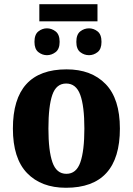

<svg xmlns="http://www.w3.org/2000/svg" viewBox="-20 -878 628 908"><path d="M292 10Q547 10 547 -270Q547 -411 479.5 -480.5Q412 -550 295 -550Q41 -550 41 -270Q41 -129 108 -59.5Q175 10 292 10ZM294 -56Q247 -56 228 -110.5Q209 -165 209 -270Q209 -376 227.5 -429.5Q246 -483 293 -483Q340 -483 359.5 -429.5Q379 -376 379 -270Q379 -165 360 -110.5Q341 -56 294 -56ZM166 -777H441V-858H166ZM202 -617Q224 -617 243 -631.5Q262 -646 262 -680Q262 -715 243 -729.5Q224 -744 202 -744Q180 -744 161.5 -729.5Q143 -715 143 -680Q143 -646 161.5 -631.5Q180 -617 202 -617ZM401 -617Q423 -617 441.5 -631.5Q460 -646 460 -680Q460 -715 441.5 -729.5Q423 -744 401 -744Q378 -744 359.5 -729.5Q341 -715 341 -680Q341 -646 359.5 -631.5Q378 -617 401 -617Z"/></svg>

Font: Noto Serif SemiCondensed Extra
Style: Regular
Weight: 800
Width: 4
Designer: Monotype Design Team
Foundry: Monotype Imaging Inc.
Version: Version 1.002